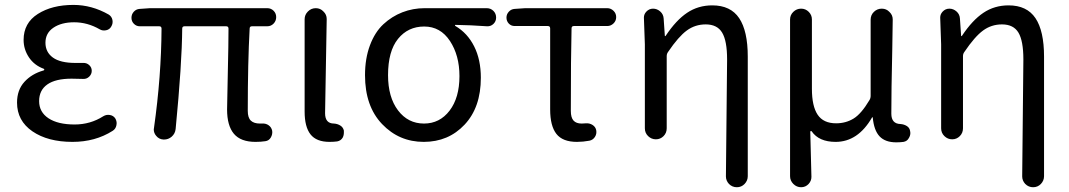

<svg xmlns="http://www.w3.org/2000/svg" viewBox="-20 -577 4443 798"><path d="M281.2 12.7Q178.7 12.7 114.7 -31.2Q50.8 -75.2 50.8 -150.4Q50.8 -203.1 81.5 -236.8Q112.3 -270.5 161.1 -284.2Q164.1 -285.2 164.1 -287.6Q164.1 -290 162.1 -291Q122.1 -305.7 100.1 -338.9Q78.1 -372.1 78.1 -411.1Q78.1 -481.4 137.2 -519Q196.3 -556.6 285.2 -556.6Q361.3 -556.6 431.6 -516.6Q444.3 -508.8 447.3 -494.1Q450.2 -479.5 442.4 -466.8Q435.5 -454.1 420.9 -451.2Q406.2 -448.2 394.5 -455.1Q343.8 -484.4 288.1 -484.4Q235.4 -484.4 202.1 -461.9Q168.9 -439.5 168.9 -399.4Q168.9 -360.4 199.7 -337.9Q230.5 -315.4 293.9 -315.4Q309.6 -315.4 325.2 -315.4Q339.8 -316.4 350.6 -306.6Q361.3 -296.9 361.3 -282.7Q361.3 -268.6 350.6 -258.3Q339.8 -248 325.2 -249Q300.8 -250 277.3 -250Q210.9 -250 176.8 -226.1Q142.6 -202.1 142.6 -156.7Q142.6 -111.3 181.6 -85.4Q220.7 -59.6 290 -59.6Q355.5 -59.6 409.2 -93.8Q421.9 -101.6 436.5 -99.1Q451.2 -96.7 459 -85Q464.8 -75.2 464.8 -64.5Q464.8 -60.5 463.9 -56.6Q460.9 -41 448.2 -33.2Q376 12.7 281.2 12.7Z M1042 12.7Q980.5 12.7 952.1 -21Q923.8 -54.7 923.8 -122.1Q923.8 -148.4 926.8 -272.5Q929.7 -396.5 929.7 -458Q929.7 -467.8 919.9 -467.8H747.1Q737.3 -467.8 737.3 -458Q736.3 -312.5 710 -41Q708 -21.5 693.4 -8.8Q679.7 2.9 662.1 2.9Q660.2 2.9 659.2 2.9Q640.6 2 628.9 -12.7Q619.1 -24.4 619.1 -39.1Q619.1 -42 620.1 -45.9Q650.4 -260.7 651.4 -458Q651.4 -467.8 641.6 -467.8H560.5Q546.9 -467.8 536.6 -478Q526.4 -488.3 526.4 -502.9Q526.4 -517.6 536.1 -528.3Q545.9 -539.1 560.5 -540L603.5 -543H1090.8Q1106.4 -543 1117.2 -532.2Q1127.9 -521.5 1127.9 -505.9Q1127.9 -490.2 1117.2 -479Q1106.4 -467.8 1090.8 -467.8H1027.3Q1017.6 -467.8 1017.6 -458Q1009.8 -317.4 1009.8 -116.2Q1009.8 -87.9 1022.5 -75.7Q1035.2 -63.5 1060.5 -63.5Q1065.4 -63.5 1070.3 -63.5Q1085 -64.5 1096.7 -56.2Q1108.4 -47.9 1111.3 -33.2Q1113.3 -18.6 1105.5 -5.4Q1097.7 7.8 1083 9.8Q1064.5 12.7 1042 12.7Z M1349.6 12.7Q1294.9 12.7 1270.5 -18.6Q1246.1 -49.8 1246.1 -113.3V-497.1Q1246.1 -515.6 1259.8 -529.3Q1273.4 -543 1292.5 -543Q1311.5 -543 1324.2 -529.3Q1337.9 -516.6 1337.9 -498L1331.1 -106.4Q1331.1 -63.5 1368.2 -63.5Q1382.8 -62.5 1394.5 -55.2Q1406.2 -47.9 1409.2 -34.2Q1409.2 -30.3 1409.2 -25.4Q1409.2 -14.6 1404.3 -4.9Q1396.5 7.8 1381.8 10.7Q1367.2 12.7 1349.6 12.7Z M1741.2 12.7Q1638.7 12.7 1567.9 -61.5Q1497.1 -135.7 1497.1 -264.6Q1497.1 -334 1517.6 -388.7Q1538.1 -443.4 1573.2 -476.1Q1608.4 -508.8 1652.3 -525.9Q1696.3 -543 1745.1 -543H2002.9Q2019.5 -543 2030.8 -531.7Q2042 -520.5 2042 -503.9Q2042 -488.3 2030.8 -477.5Q2019.5 -466.8 2003.9 -467.8Q1935.5 -472.7 1873 -473.6Q1871.1 -473.6 1871.1 -471.7Q1871.1 -469.7 1873 -468.8Q1922.9 -439.5 1950.7 -384.3Q1978.5 -329.1 1978.5 -253.9Q1978.5 -130.9 1911.1 -59.1Q1843.8 12.7 1741.2 12.7ZM1742.2 -63.5Q1807.6 -63.5 1848.6 -117.2Q1889.6 -170.9 1889.6 -260.7Q1889.6 -346.7 1850.1 -406.7Q1810.5 -466.8 1743.2 -466.8Q1675.8 -466.8 1634.3 -415.5Q1592.8 -364.3 1592.8 -264.6Q1592.8 -172.9 1634.3 -118.2Q1675.8 -63.5 1742.2 -63.5Z M2377.9 12.7Q2318.4 12.7 2292.5 -20.5Q2266.6 -53.7 2266.6 -122.1V-459Q2266.6 -468.8 2256.8 -468.8H2119.1Q2104.5 -468.8 2094.7 -479Q2085 -489.3 2085 -503.9Q2085 -517.6 2094.7 -528.3Q2104.5 -539.1 2119.1 -540L2163.1 -543H2503.9Q2518.6 -543 2529.8 -532.2Q2541 -521.5 2541 -505.9Q2541 -490.2 2529.8 -479.5Q2518.6 -468.8 2503.9 -468.8H2365.2Q2355.5 -468.8 2355.5 -459Q2352.5 -339.8 2352.5 -116.2Q2352.5 -87.9 2363.8 -75.7Q2375 -63.5 2397.5 -63.5Q2406.2 -63.5 2416 -64.5Q2430.7 -65.4 2442.9 -57.6Q2455.1 -49.8 2458 -36.1Q2460.9 -20.5 2452.6 -7.8Q2444.3 4.9 2429.7 7.8Q2403.3 12.7 2377.9 12.7Z M3087.9 155.3Q3087.9 173.8 3074.7 187.5Q3061.5 201.2 3042.5 201.2Q3023.4 201.2 3009.8 187.5Q2997.1 173.8 2997.1 156.2L3002 -330.1Q3002 -407.2 2981.4 -441.4Q2960.9 -475.6 2913.1 -475.6Q2869.1 -475.6 2834.5 -450.2Q2799.8 -424.8 2756.8 -361.3Q2751 -353.5 2751 -343.8V-43.9Q2751 -24.4 2737.8 -11.2Q2724.6 2 2706.1 2Q2687.5 2 2673.8 -11.2Q2660.2 -24.4 2660.2 -43.9V-392.6L2656.2 -503.9Q2656.2 -517.6 2666 -528.3Q2677.7 -541 2694.3 -541Q2710.9 -541 2724.1 -529.3Q2737.3 -517.6 2738.3 -500L2743.2 -428.7Q2743.2 -426.8 2744.6 -426.8Q2746.1 -426.8 2747.1 -428.7Q2790 -493.2 2835.9 -523.9Q2881.8 -554.7 2940.4 -554.7Q3016.6 -554.7 3052.2 -501.5Q3087.9 -448.2 3087.9 -341.8Z M3309.6 201.2Q3291 201.2 3277.3 187.5Q3263.7 173.8 3263.7 155.3V-496.1Q3263.7 -514.6 3277.3 -527.8Q3291 -541 3309.6 -541Q3328.1 -541 3341.3 -527.8Q3354.5 -514.6 3354.5 -496.1V-208Q3354.5 -135.7 3378.4 -100.1Q3402.3 -64.5 3455.1 -64.5Q3495.1 -64.5 3527.3 -84Q3559.6 -103.5 3593.8 -161.1Q3598.6 -168.9 3598.6 -178.7V-495.1Q3598.6 -514.6 3612.3 -527.8Q3626 -541 3645 -541Q3664.1 -541 3676.8 -527.3Q3690.4 -514.6 3690.4 -496.1Q3690.4 -492.2 3688.5 -372.1Q3686.5 -276.4 3685.5 -216.8Q3684.6 -157.2 3684.6 -104.5Q3684.6 -62.5 3722.7 -61.5Q3737.3 -60.5 3749 -53.2Q3760.7 -45.9 3762.7 -32.2Q3763.7 -28.3 3763.7 -24.4Q3763.7 -13.7 3757.8 -3.9Q3751 9.8 3735.4 12.7Q3721.7 14.6 3705.1 14.6Q3659.2 14.6 3635.7 -10.3Q3612.3 -35.2 3607.4 -88.9Q3606.4 -89.8 3605.5 -89.8Q3604.5 -89.8 3604.5 -88.9Q3545.9 12.7 3453.1 12.7Q3383.8 12.7 3353.5 -31.2Q3351.6 -33.2 3349.6 -32.2Q3347.7 -31.2 3347.7 -29.3L3352.5 158.2Q3352.5 174.8 3340.8 187.5Q3328.1 201.2 3309.6 201.2Z M4319.3 155.3Q4319.3 173.8 4306.2 187.5Q4293 201.2 4273.9 201.2Q4254.9 201.2 4241.2 187.5Q4228.5 173.8 4228.5 156.2L4233.4 -330.1Q4233.4 -407.2 4212.9 -441.4Q4192.4 -475.6 4144.5 -475.6Q4100.6 -475.6 4065.9 -450.2Q4031.2 -424.8 3988.3 -361.3Q3982.4 -353.5 3982.4 -343.8V-43.9Q3982.4 -24.4 3969.2 -11.2Q3956.1 2 3937.5 2Q3918.9 2 3905.3 -11.2Q3891.6 -24.4 3891.6 -43.9V-392.6L3887.7 -503.9Q3887.7 -517.6 3897.5 -528.3Q3909.2 -541 3925.8 -541Q3942.4 -541 3955.6 -529.3Q3968.8 -517.6 3969.7 -500L3974.6 -428.7Q3974.6 -426.8 3976.1 -426.8Q3977.5 -426.8 3978.5 -428.7Q4021.5 -493.2 4067.4 -523.9Q4113.3 -554.7 4171.9 -554.7Q4248 -554.7 4283.7 -501.5Q4319.3 -448.2 4319.3 -341.8Z"/></svg>

Font: irohamaru Regular
Style: Regular
Weight: 400
Designer: [Source Han Sans]
Ryoko NISHIZUKA  (kana & ideographs); Paul D. Hunt (Latin, Greek & Cyrillic); Wenlong ZHANG  (bopomofo
Version: Version 1.00